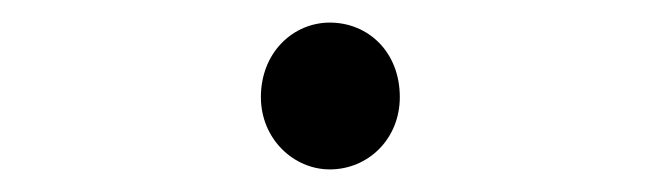

<svg xmlns="http://www.w3.org/2000/svg" viewBox="-20 -447 595 170"><path d="M272 -297C306 -297 334 -324 334 -361C334 -401 306 -427 272 -427C240 -427 211 -401 211 -361C211 -324 240 -297 272 -297Z"/></svg>

Font: Noto Sans CJK JP DemiLight
Style: Regular
Weight: 350
Designer: Ryoko NISHIZUKA (kana & ideographs); Paul D. Hunt (Latin, Greek & Cyrillic); Wenlong ZHANG (bopomofo); Sandoll Communica
Foundry: Adobe Systems Incorporated
Version: Version 1.004;PS 1.004;hotconv 1.0.82;makeotf.lib2.5.63406